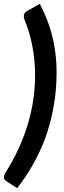

<svg xmlns="http://www.w3.org/2000/svg" viewBox="-42 -806 329 984"><path d="M46 158 -6 125Q-14 120 -18.5 114Q-23 108 -21 98Q-20 87 -12 76Q44 -12 81.5 -112.5Q119 -213 131 -314Q144 -416 132 -516.5Q120 -617 84 -704Q79 -718 80 -726Q81 -736 87 -742Q93 -748 101 -752L162 -786Q192 -729 211 -671.5Q230 -614 239 -555Q248 -497 248 -436.5Q248 -376 241 -314Q233 -251 218 -191Q203 -131 180 -72Q156 -14 123 44Q90 102 46 158Z"/></svg>

Font: Aleo
Style: Bold Italic
Weight: 700
Italic angle: -7°
Version: Version 2.001;gftools[0.9.29]